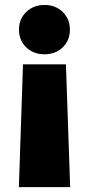

<svg xmlns="http://www.w3.org/2000/svg" viewBox="-20 -561 359 775"><path d="M56.2 194.3 72.8 -301.3H246.1L263.2 194.3ZM159.7 -341.8Q115.2 -341.8 85.9 -369.9Q56.6 -397.9 56.6 -441.4Q56.6 -484.4 85.9 -512.7Q115.2 -541 159.7 -541Q204.1 -541 233.2 -512.7Q262.2 -484.4 262.2 -441.4Q262.2 -397.9 233.2 -369.9Q204.1 -341.8 159.7 -341.8Z"/></svg>

Font: Inter 24pt Black
Style: Regular
Weight: 900
Designer: Rasmus Andersson
Foundry: rsms
Version: Version 4.001;git-66647c0bb